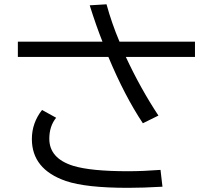

<svg xmlns="http://www.w3.org/2000/svg" viewBox="-20 -839 1020 903"><path d="M64 -643.1H461.9Q432.1 -717.8 401.9 -814L481 -818.8Q505.4 -729.5 542 -643.1H897V-571.3H571.8Q640.6 -423.3 725.1 -295.4L651.9 -259.3Q566.4 -387.7 489.7 -571.3H64ZM744.1 39.1Q652.8 44.4 582 44.4Q383.8 44.4 289.6 12.2Q129.9 -43 129.9 -185.1Q129.9 -260.7 177.7 -321.8L244.1 -285.2Q211.9 -245.6 211.9 -186.5Q211.9 -94.2 324.2 -59.1Q407.2 -33.7 581.5 -33.7Q652.3 -33.7 734.9 -40Z"/></svg>

Font: FORM UDPGothic
Style: Regular
Weight: 400
Foundry: Pronama LLC
Version: Version 1.05101